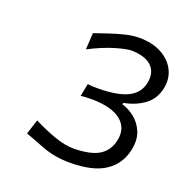

<svg xmlns="http://www.w3.org/2000/svg" viewBox="-94 -856 626 648"><g transform="rotate(20 219.0 -532.0)"><path d="M222.5 -294Q170 -294 126.2 -310.2Q82.5 -326.5 54 -337.5L71 -390.5Q110 -370.5 148.8 -356.8Q187.5 -343 220.5 -343Q282.5 -344.5 311.5 -363.5Q340.5 -382.5 348.5 -419.5Q358.5 -465.5 325.8 -492.5Q293 -519.5 224.5 -520.5Q214 -520.5 202.8 -520.2Q191.5 -520 180.5 -518.5L189.5 -564Q200 -562.5 210.8 -562.2Q221.5 -562 231.5 -562Q299.5 -563 334.8 -581.2Q370 -599.5 377.5 -636.5Q385.5 -675.5 362.5 -697.8Q339.5 -720 290.5 -721Q272 -721 231.2 -708.8Q190.5 -696.5 143.5 -672L147 -731.5Q166 -738 193 -747.2Q220 -756.5 248.2 -763.5Q276.5 -770.5 299.5 -770.5Q347.5 -770.5 380.8 -752.2Q414 -734 428.8 -703.8Q443.5 -673.5 435.5 -637Q426.5 -597 395.8 -575Q365 -553 324 -545.5L322.5 -540Q344.5 -534 366.5 -517.2Q388.5 -500.5 400.5 -472.8Q412.5 -445 404.5 -406.5Q393.5 -353 349.5 -323.5Q305.5 -294 222.5 -294Z"/></g></svg>

Font: Commissioner Flair Light
Style: Italic
Weight: 300
Italic angle: -12°
Designer: Kostas Bartsokas
Foundry: Kostas Bartsokas
Version: Version 1.000; ttfautohint (v1.8.3)